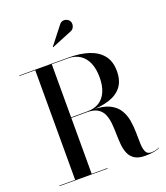

<svg xmlns="http://www.w3.org/2000/svg" viewBox="-173 -1100 1057 1223"><g transform="rotate(-20 355.0 -488.5)"><path d="M199 -383.5V-386.5H347.5Q395.5 -386.5 428.8 -407.5Q462 -428.5 479 -468.5Q496 -508.5 496 -564.5Q496 -620.5 479 -661.2Q462 -702 428.8 -724.2Q395.5 -746.5 347.5 -746.5H19V-750H354.5Q432 -750 490.2 -730.8Q548.5 -711.5 580.8 -670.5Q613 -629.5 613 -564.5Q613 -499.5 582.8 -459.8Q552.5 -420 494.8 -401.8Q437 -383.5 354.5 -383.5ZM19 0V-3.5H345V0ZM126 -2V-748H238V-2ZM599.5 5.5Q554 5.5 528.5 -10.8Q503 -27 491 -54.8Q479 -82.5 476 -117Q473 -151.5 472.5 -188.5Q472 -225.5 468.8 -260Q465.5 -294.5 453.8 -322.2Q442 -350 416 -366.2Q390 -382.5 344 -382.5H199V-385.5H381Q453 -385.5 495.8 -364.8Q538.5 -344 559.2 -309.8Q580 -275.5 586.8 -234.5Q593.5 -193.5 593.8 -152.5Q594 -111.5 595.2 -77.5Q596.5 -43.5 606 -22.8Q615.5 -2 641.5 -2Q657.5 -2 671.8 -5.5Q686 -9 696.5 -14L698 -11.5Q686 -5 660.8 0.2Q635.5 5.5 599.5 5.5ZM283 -845 281.5 -847.5 373.5 -965Q384.5 -980 398.5 -982.5Q412.5 -985 425 -979.2Q437.5 -973.5 443 -963.5Q449.5 -953.5 448.8 -940.5Q448 -927.5 441 -916.8Q434 -906 421 -901.5Z"/></g></svg>

Font: Bodoni Moda 48pt Medium
Style: Regular
Weight: 500
Designer: Owen Earl
Foundry: indestructible type
Version: Version 2.005